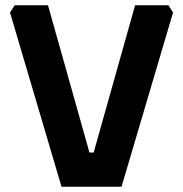

<svg xmlns="http://www.w3.org/2000/svg" viewBox="-20 -710 696 730"><path d="M18 -662.5 36.1 -690H162.5L320.1 -130.1H336.1L493.6 -690H620.1L638 -662.5L442 0H213.9Z"/></svg>

Font: Oxanium ExtraLight
Style: Regular
Weight: 200
Designer: Severin Meyer
Version: Version 2.000